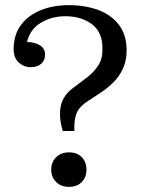

<svg xmlns="http://www.w3.org/2000/svg" viewBox="-20 -718 547 746"><path d="M224 -209Q207 -265 216.5 -307.5Q226 -350 269 -380Q295 -399 320.5 -419Q346 -439 362.5 -465Q379 -491 378 -528Q379 -593 337 -624Q295 -655 234 -655Q182 -655 139.5 -630Q97 -605 85 -555Q117 -554 136 -541.5Q155 -529 155 -506Q155 -484 140.5 -470.5Q126 -457 99 -457Q73 -457 53 -475Q33 -493 33 -527Q33 -583 61.5 -621Q90 -659 138.5 -678.5Q187 -698 247 -698Q311 -698 362 -679Q413 -660 442.5 -621Q472 -582 472 -522Q472 -482 457.5 -451Q443 -420 420 -397.5Q397 -375 371.5 -358Q346 -341 324 -327Q290 -306 278.5 -280Q267 -254 269 -209ZM248 8Q217 8 198 -11Q179 -30 179 -59Q179 -88 198 -107Q217 -126 248 -126Q280 -126 298 -107Q316 -88 316 -59Q316 -30 298 -11Q280 8 248 8Z"/></svg>

Font: Montagu Slab 144pt
Style: Regular
Weight: 400
Designer: Florian Karsten
Foundry: Florian Karsten
Version: Version 1.000; ttfautohint (v1.8.3)